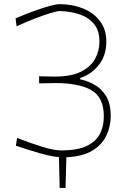

<svg xmlns="http://www.w3.org/2000/svg" viewBox="-20 -745 600 920"><path d="M266 155.5Q265 118.5 264.2 81.8Q263.5 45 262.5 8Q223.5 4.5 167.2 -11.8Q111 -28 56 -47L62 -84Q128 -58.5 183.8 -41.2Q239.5 -24 276.5 -24Q353 -25 396.8 -46.2Q440.5 -67.5 459 -104Q477.5 -140.5 477.5 -187Q477.5 -279.5 417.5 -313.2Q357.5 -347 246.5 -347Q224 -346.5 205.2 -346.2Q186.5 -346 167.5 -345.5V-379.5Q183.5 -379 200.8 -378.8Q218 -378.5 241.5 -378Q321.5 -378 368.5 -401.8Q415.5 -425.5 436 -463.8Q456.5 -502 456.5 -545.5Q456.5 -600 429 -631.8Q401.5 -663.5 358.2 -677.2Q315 -691 267 -692Q254 -692 221.8 -682.2Q189.5 -672.5 146.8 -656Q104 -639.5 59.5 -619L54.5 -657Q74 -665.5 103 -677Q132 -688.5 163.8 -699.5Q195.5 -710.5 223 -717.8Q250.5 -725 267 -725Q327 -725 377.8 -704.5Q428.5 -684 459 -644Q489.5 -604 489.5 -545.5Q489.5 -479 453.5 -433.8Q417.5 -388.5 364 -371V-365Q395.5 -359 429.5 -341Q463.5 -323 487 -286.8Q510.5 -250.5 510.5 -189Q510.5 -140 490 -96Q469.5 -52 423 -23.5Q376.5 5 298 8.5Q297 45.5 296 82Q295 118.5 294 155.5Z"/></svg>

Font: Commissioner Loud Thin
Style: Regular
Weight: 100
Designer: Kostas Bartsokas
Foundry: Kostas Bartsokas
Version: Version 1.000; ttfautohint (v1.8.3)